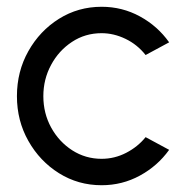

<svg xmlns="http://www.w3.org/2000/svg" viewBox="-20 -534 550 567"><path d="M410 -129 479.5 -91.5Q445.5 -44 393.2 -15.5Q341 13 280 13Q211 13 154.2 -22.5Q97.5 -58 63.8 -117.8Q30 -177.5 30 -250Q30 -323 63.8 -383Q97.5 -443 154.2 -478.5Q211 -514 280 -514Q341 -514 393.2 -485.5Q445.5 -457 479.5 -409L410 -371.5Q385.5 -402.5 350.8 -419.2Q316 -436 280 -436Q231.5 -436 192.5 -410.2Q153.5 -384.5 130.8 -342.2Q108 -300 108 -250Q108 -199.5 131 -157.5Q154 -115.5 193.2 -90.2Q232.5 -65 280 -65Q318.5 -65 352.8 -82.8Q387 -100.5 410 -129Z"/></svg>

Font: Urbanist
Style: Regular
Weight: 400
Designer: Corey Hu
Foundry: Corey Hu
Version: Version 1.330; ttfautohint (v1.8.4.7-5d5b)